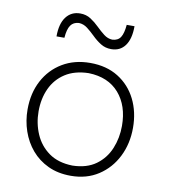

<svg xmlns="http://www.w3.org/2000/svg" viewBox="-83 -808 780 888"><g transform="rotate(10 306.5 -363.5)"><path d="M308.6 -37.6Q241.2 -39.1 197.5 -70.3Q153.8 -101.6 132.3 -151.4Q110.8 -201.2 110.8 -257.8Q110.8 -317.4 132.8 -365.2Q154.8 -413.1 199 -441.7Q243.2 -470.2 308.6 -471.7Q400.9 -469.2 451.7 -410.9Q502.4 -352.5 502.4 -257.8Q502.4 -201.2 481.9 -151.4Q461.4 -101.6 418.5 -70.3Q375.5 -39.1 308.6 -37.6ZM308.6 10.3Q382.8 10.3 438 -25.6Q493.2 -61.5 523.7 -122.3Q554.2 -183.1 554.2 -257.8Q554.2 -332 524.7 -391.4Q495.1 -450.7 439.9 -485.1Q384.8 -519.5 308.1 -519.5Q233.9 -519.5 177.7 -485.8Q121.6 -452.1 90.3 -393.1Q59.1 -334 59.1 -257.8Q59.1 -204.6 75.7 -156.2Q92.3 -107.9 124 -70.6Q155.8 -33.2 202.1 -11.5Q248.5 10.3 308.6 10.3ZM391.1 -599.1Q433.1 -599.1 456.3 -630.9Q479.5 -662.6 479.5 -722.2H442.9Q439.5 -682.1 427.5 -663.3Q415.5 -644.5 388.7 -643.1Q367.2 -644 348.9 -658.2Q330.6 -672.4 312 -690.7Q293.5 -709 272 -722.9Q250.5 -736.8 222.7 -736.8Q180.7 -736.8 156.5 -704.8Q132.3 -672.9 132.3 -613.3H169.4Q172.4 -653.8 185.3 -672.4Q198.2 -690.9 224.1 -692.4Q246.1 -691.4 264.4 -677.2Q282.7 -663.1 301.3 -644.8Q319.8 -626.5 341.6 -612.8Q363.3 -599.1 391.1 -599.1Z"/></g></svg>

Font: Pinar-VF-FD
Style: Regular
Weight: 300
Designer: Amin Abedi
Version: Version 3.0